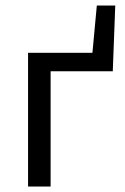

<svg xmlns="http://www.w3.org/2000/svg" viewBox="-20 -678 456 698"><path d="M82 0V-486H316L332 -658H399L390 -419H164V0Z"/></svg>

Font: Toshiba Sans
Style: Regular
Weight: 400
Designer: Paul D. Hunt
Foundry: Toshiba Corporation
Version: Version 2.020;PS 2.0;hotconv 1.0.86;makeotf.lib2.5.63406